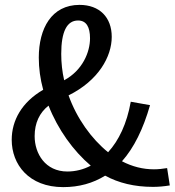

<svg xmlns="http://www.w3.org/2000/svg" viewBox="-20 -758 716 787"><path d="M676 2 665 -69C647 -66 629 -64 611 -64C566 -64 522 -75 480 -97C529 -152 567 -229 595 -327L516 -341C500 -251 467 -182 423 -134C355 -189 295 -272 261 -367C384 -428 438 -526 438 -607C438 -687 388 -738 306 -738C191 -738 139 -641 139 -522C139 -478 145 -434 157 -390C69 -339 28 -264 28 -185C28 -84 98 9 239 9C304 9 361 -7 411 -38C466 -8 531 8 607 8C629 8 652 6 676 2ZM231 -537C231 -628 254 -674 300 -674C334 -674 349 -647 349 -601C349 -545 319 -470 243 -429C235 -464 231 -500 231 -537ZM122 -200C122 -254 142 -296 179 -325C217 -228 280 -140 352 -79C322 -63 289 -55 256 -55C166 -55 122 -128 122 -200Z"/></svg>

Font: Rosario
Style: Regular
Weight: 400
Designer: Hector Gatti
Foundry: Omnibus Type
Version: Version 1.100